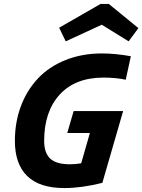

<svg xmlns="http://www.w3.org/2000/svg" viewBox="-20 -935 719 970"><path d="M278.8 -794.9 487.8 -915H529.8L679.2 -793L629.9 -726.1L494.1 -810.1L312 -726.1ZM615.2 -532.2Q565.4 -543 502.9 -543Q360.4 -543 281.7 -457.3Q203.1 -371.6 203.1 -223.1Q203.1 -162.1 233.9 -133.5Q264.6 -105 333 -105Q361.3 -105 390.1 -109.9L434.1 -263.2H319.8L352.1 -374H602.1L497.1 -11.2Q392.1 15.1 305.2 15.1Q179.7 15.1 117.4 -45.7Q55.2 -106.4 55.2 -223.1Q55.2 -317.4 85.4 -398.2Q115.7 -479 171.4 -538.3Q227.1 -597.7 310.3 -631.3Q393.6 -665 495.1 -665Q562.5 -665 641.1 -650.9Z"/></svg>

Font: IntelOne Mono Bold
Style: Italic
Weight: 700
Italic angle: -16°
Designer: Fred Shallcrass
Foundry: Frere-Jones Type LLC
Version: Version 1.200;hotconv 1.1.0;makeotfexe 2.6.0;FJTRelease1.2